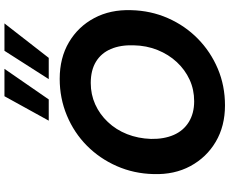

<svg xmlns="http://www.w3.org/2000/svg" viewBox="-102 -892 1006 841"><g transform="rotate(-90 400.5 -471.0)"><path d="M360 12Q269 12 200.5 -28.5Q132 -69 94 -139.5Q56 -210 59 -301Q61 -387 94 -462Q127 -537 183.5 -593Q240 -649 315.5 -680.5Q391 -712 476 -712Q568 -712 636.5 -671.5Q705 -631 742.5 -560.5Q780 -490 777 -399Q775 -313 742 -238Q709 -163 652 -107Q595 -51 520.5 -19.5Q446 12 360 12ZM378 -123Q429 -123 472.5 -143Q516 -163 549.5 -199Q583 -235 602.5 -283.5Q622 -332 623 -388Q625 -445 607 -487.5Q589 -530 551.5 -553Q514 -576 458 -576Q408 -576 364.5 -556.5Q321 -537 287 -501Q253 -465 234 -417Q215 -369 213 -312Q212 -255 230.5 -212.5Q249 -170 287 -146.5Q325 -123 378 -123ZM475 -760 599 -954H719L568 -760ZM293 -760 400 -954H520L386 -760Z"/></g></svg>

Font: DM Sans 18pt Black
Style: Italic
Weight: 900
Italic angle: -10°
Designer: Colophon Foundry, Jonny Pinhorn
Foundry: Colophon Foundry
Version: Version 4.004;gftools[0.9.30]